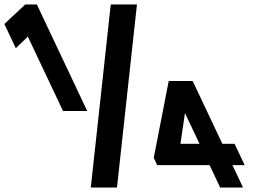

<svg xmlns="http://www.w3.org/2000/svg" viewBox="-308 -845 1204 865"><path d="M-236.9 -628 -182.5 -680 -24.1 -345H84.9L-142 -825H-194L-288.4 -737ZM309 -825H191L101 0H219ZM693.9 -197 560.1 -480H452.1L384.7 -134L400.3 -101H636.3L684 0H787L739.3 -101H794.3L748.9 -197ZM526.1 -334 590.9 -197H504.9L525.1 -334Z"/></svg>

Font: Hussar
Style: BdOpOblFive
Weight: 700
Foundry: Cannot Into Space Fonts
Version: Version 2.00